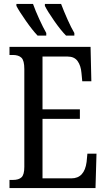

<svg xmlns="http://www.w3.org/2000/svg" viewBox="-20 -951 539 971"><path d="M28 -41H45Q75 -41 89 -54.5Q103 -68 103 -107V-602Q103 -645 88.5 -659Q74 -673 45 -673H28V-714H438L442 -540H396L392 -582Q389 -619 372.5 -642Q356 -665 322 -665H195V-398H384V-350H195V-49H341Q407 -49 418 -132L422 -174H468L463 0H28ZM63 -921V-931H147Q159 -897 178.5 -854.5Q198 -812 214 -784V-771H170Q145 -797 111 -845.5Q77 -894 63 -921ZM207 -921V-931H289Q303 -894 321.5 -852.5Q340 -811 356 -784V-771H314Q288 -797 254.5 -845Q221 -893 207 -921Z"/></svg>

Font: Noto Serif Cond
Style: Regular
Weight: 400
Width: 3
Designer: Monotype Design Team
Foundry: Monotype Imaging Inc.
Version: Version 1.001